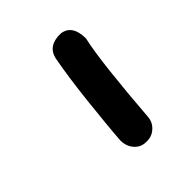

<svg xmlns="http://www.w3.org/2000/svg" viewBox="-83 -159 290 290"><g transform="rotate(-45 61.5 -14.5)"><path d="M90.8 -118.2Q112.3 -115.2 112.3 -85.9Q107.4 -64.5 103 -25.4Q98.6 13.7 94.7 64.5Q93.8 75.2 85.4 82.5Q77.1 89.8 65.4 88.9Q54.7 88.9 47.4 80.6Q40 72.3 40 59.6Q41 44.9 43 24.4Q44.9 3.9 47.4 -18.1Q49.8 -40 52.7 -60.5Q55.7 -81.1 58.6 -96.7Q63.5 -119.1 90.8 -118.2Z"/></g></svg>

Font: Coming Soon
Style: Regular
Weight: 400
Designer: Dathan Boardman
Foundry: Open Window
Version: Version 1.002